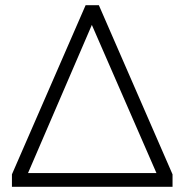

<svg xmlns="http://www.w3.org/2000/svg" viewBox="-20 -720 712 740"><path d="M310 -700H361L645 -48V0H26V-48ZM334 -624 88 -53H583Z"/></svg>

Font: Albert Sans Light
Style: Regular
Weight: 300
Designer: Andreas Rasmussen
Foundry: a.Foundry
Version: Version 1.025